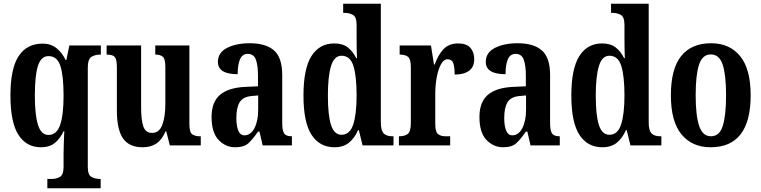

<svg xmlns="http://www.w3.org/2000/svg" viewBox="-20 -780 4085 1030"><path d="M234 230V180H256Q282 180 301.5 169Q321 158 321 115V45Q321 14 322.5 -20.5Q324 -55 325 -76H321Q303 -37 274.5 -13.5Q246 10 199 10Q122 10 79 -56.5Q36 -123 36 -268Q36 -412 80 -479Q124 -546 209 -546Q252 -546 282.5 -522Q313 -498 332 -458H336L352 -536H521V-487H516Q490 -487 470.5 -475Q451 -463 451 -416V116Q451 158 470.5 169Q490 180 517 180H520V230ZM240 -56Q284 -56 302.5 -109.5Q321 -163 321 -267Q321 -373 304 -426Q287 -479 240 -479Q201 -479 184 -428Q167 -377 167 -267Q167 -163 184 -109.5Q201 -56 240 -56Z M745 10Q673 10 640 -37.5Q607 -85 607 -187V-417Q607 -461 596 -474Q585 -487 555 -487H552V-536H737V-207Q737 -136 749 -101.5Q761 -67 796 -67Q834 -67 850.5 -110Q867 -153 867 -223V-420Q867 -465 853 -476Q839 -487 816 -487H813V-536H996V-114Q996 -70 1011.5 -59.5Q1027 -49 1050 -49H1057V0H891L872 -75H868Q848 -29 818 -9.5Q788 10 745 10Z M1242 10Q1190 10 1152.5 -29.5Q1115 -69 1115 -152Q1115 -233 1160.5 -271.5Q1206 -310 1297 -314L1364 -317V-373Q1364 -430 1352.5 -460.5Q1341 -491 1309 -491Q1280 -491 1267.5 -462Q1255 -433 1255 -382Q1149 -382 1149 -448Q1149 -498 1198 -523Q1247 -548 1320 -548Q1406 -548 1450 -509.5Q1494 -471 1494 -377V-120Q1494 -79 1504.5 -64Q1515 -49 1543 -49H1546V0H1389L1372 -74H1364Q1337 -34 1313 -12Q1289 10 1242 10ZM1291 -54Q1325 -54 1345 -92.5Q1365 -131 1365 -191V-268L1331 -265Q1284 -261 1266 -232Q1248 -203 1248 -147Q1248 -104 1258.5 -79Q1269 -54 1291 -54Z M1774 10Q1695 10 1651.5 -56.5Q1608 -123 1608 -267Q1608 -412 1651 -479.5Q1694 -547 1773 -547Q1819 -547 1846.5 -525Q1874 -503 1891 -468H1895Q1894 -491 1893.5 -520Q1893 -549 1893 -577V-646Q1893 -689 1873.5 -700Q1854 -711 1828 -711H1821V-760H2023V-125Q2023 -79 2038.5 -64Q2054 -49 2084 -49H2091V0H1925L1905 -82H1901Q1882 -39 1852 -14.5Q1822 10 1774 10ZM1812 -57Q1857 -57 1875 -112.5Q1893 -168 1893 -268Q1893 -371 1876 -426Q1859 -481 1812 -481Q1773 -481 1756 -426Q1739 -371 1739 -267Q1739 -161 1756 -109Q1773 -57 1812 -57Z M2120 0V-49H2123Q2151 -49 2167.5 -61.5Q2184 -74 2184 -121V-419Q2184 -463 2169 -475Q2154 -487 2127 -487H2124V-536H2292L2308 -434H2312Q2331 -487 2360 -517Q2389 -547 2438 -547Q2483 -547 2503.5 -523.5Q2524 -500 2524 -462Q2524 -421 2496.5 -400.5Q2469 -380 2419 -380Q2419 -421 2411.5 -441.5Q2404 -462 2381 -462Q2360 -462 2345 -434Q2330 -406 2322.5 -363Q2315 -320 2315 -276V-116Q2315 -72 2330 -60.5Q2345 -49 2369 -49H2395V0Z M2679 10Q2627 10 2589.5 -29.5Q2552 -69 2552 -152Q2552 -233 2597.5 -271.5Q2643 -310 2734 -314L2801 -317V-373Q2801 -430 2789.5 -460.5Q2778 -491 2746 -491Q2717 -491 2704.5 -462Q2692 -433 2692 -382Q2586 -382 2586 -448Q2586 -498 2635 -523Q2684 -548 2757 -548Q2843 -548 2887 -509.5Q2931 -471 2931 -377V-120Q2931 -79 2941.5 -64Q2952 -49 2980 -49H2983V0H2826L2809 -74H2801Q2774 -34 2750 -12Q2726 10 2679 10ZM2728 -54Q2762 -54 2782 -92.5Q2802 -131 2802 -191V-268L2768 -265Q2721 -261 2703 -232Q2685 -203 2685 -147Q2685 -104 2695.5 -79Q2706 -54 2728 -54Z M3211 10Q3132 10 3088.5 -56.5Q3045 -123 3045 -267Q3045 -412 3088 -479.5Q3131 -547 3210 -547Q3256 -547 3283.5 -525Q3311 -503 3328 -468H3332Q3331 -491 3330.5 -520Q3330 -549 3330 -577V-646Q3330 -689 3310.5 -700Q3291 -711 3265 -711H3258V-760H3460V-125Q3460 -79 3475.5 -64Q3491 -49 3521 -49H3528V0H3362L3342 -82H3338Q3319 -39 3289 -14.5Q3259 10 3211 10ZM3249 -57Q3294 -57 3312 -112.5Q3330 -168 3330 -268Q3330 -371 3313 -426Q3296 -481 3249 -481Q3210 -481 3193 -426Q3176 -371 3176 -267Q3176 -161 3193 -109Q3210 -57 3249 -57Z M3792 10Q3693 10 3636 -59Q3579 -128 3579 -269Q3579 -410 3634 -479Q3689 -548 3795 -548Q3894 -548 3950.5 -479Q4007 -410 4007 -269Q4007 10 3792 10ZM3794 -49Q3840 -49 3857.5 -105Q3875 -161 3875 -269Q3875 -378 3857 -433Q3839 -488 3793 -488Q3748 -488 3730 -433Q3712 -378 3712 -269Q3712 -161 3730.5 -105Q3749 -49 3794 -49Z"/></svg>

Font: Noto Serif Thai ExtraCondensed
Style: Bold
Weight: 700
Width: 2
Designer: Monotype Design Team
Foundry: Monotype Imaging Inc.
Version: Version 2.002; ttfautohint (v1.8.4.7-5d5b)